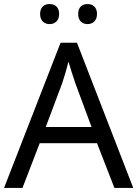

<svg xmlns="http://www.w3.org/2000/svg" viewBox="-20 -928 679 948"><path d="M178 -859C178 -825 199 -809 225 -809C250 -809 272 -825 272 -859C272 -894 250 -908 225 -908C199 -908 178 -894 178 -859ZM366 -859C366 -825 387 -809 412 -809C437 -809 459 -825 459 -859C459 -894 437 -908 412 -908C387 -908 366 -894 366 -859ZM545 0H638L360 -717H279L0 0H91L176 -221H459ZM352 -517 432 -301H206L287 -517C295 -540 308 -583 318 -624C325 -599 346 -533 352 -517Z"/></svg>

Font: Noto Sans Gujarati UI
Style: Regular
Weight: 400
Designer: Jelle Bosma - Monotype Design Team, Universal Thirst
Foundry: Monotype Imaging Inc.
Version: Version 2.106